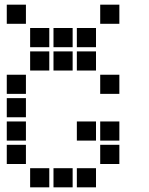

<svg xmlns="http://www.w3.org/2000/svg" viewBox="-20 -811 640 822"><path d="M10 -791Q9 -791 9 -791Q9 -791 9 -790V-710Q9 -709 9 -709Q9 -709 10 -709H90Q91 -709 91 -709Q91 -709 91 -710V-790Q91 -791 91 -791Q91 -791 90 -791ZM410 -791Q409 -791 409 -791Q409 -791 409 -790V-710Q409 -709 409 -709Q409 -709 410 -709H490Q491 -709 491 -709Q491 -709 491 -710V-790Q491 -791 491 -791Q491 -791 490 -791ZM110 -691Q109 -691 109 -691Q109 -691 109 -690V-610Q109 -609 109 -609Q109 -609 110 -609H190Q191 -609 191 -609Q191 -609 191 -610V-690Q191 -691 191 -691Q191 -691 190 -691ZM210 -691Q209 -691 209 -691Q209 -691 209 -690V-610Q209 -609 209 -609Q209 -609 210 -609H290Q291 -609 291 -609Q291 -609 291 -610V-690Q291 -691 291 -691Q291 -691 290 -691ZM310 -691Q309 -691 309 -691Q309 -691 309 -690V-610Q309 -609 309 -609Q309 -609 310 -609H390Q391 -609 391 -609Q391 -609 391 -610V-690Q391 -691 391 -691Q391 -691 390 -691ZM110 -591Q109 -591 109 -591Q109 -591 109 -590V-510Q109 -509 109 -509Q109 -509 110 -509H190Q191 -509 191 -509Q191 -509 191 -510V-590Q191 -591 191 -591Q191 -591 190 -591ZM210 -591Q209 -591 209 -591Q209 -591 209 -590V-510Q209 -509 209 -509Q209 -509 210 -509H290Q291 -509 291 -509Q291 -509 291 -510V-590Q291 -591 291 -591Q291 -591 290 -591ZM310 -591Q309 -591 309 -591Q309 -591 309 -590V-510Q309 -509 309 -509Q309 -509 310 -509H390Q391 -509 391 -509Q391 -509 391 -510V-590Q391 -591 391 -591Q391 -591 390 -591ZM10 -491Q9 -491 9 -491Q9 -491 9 -490V-410Q9 -409 9 -409Q9 -409 10 -409H90Q91 -409 91 -409Q91 -409 91 -410V-490Q91 -491 91 -491Q91 -491 90 -491ZM410 -491Q409 -491 409 -491Q409 -491 409 -490V-410Q409 -409 409 -409Q409 -409 410 -409H490Q491 -409 491 -409Q491 -409 491 -410V-490Q491 -491 491 -491Q491 -491 490 -491ZM10 -391Q9 -391 9 -391Q9 -391 9 -390V-310Q9 -309 9 -309Q9 -309 10 -309H90Q91 -309 91 -309Q91 -309 91 -310V-390Q91 -391 91 -391Q91 -391 90 -391ZM10 -291Q9 -291 9 -291Q9 -291 9 -290V-210Q9 -209 9 -209Q9 -209 10 -209H90Q91 -209 91 -209Q91 -209 91 -210V-290Q91 -291 91 -291Q91 -291 90 -291ZM310 -291Q309 -291 309 -291Q309 -291 309 -290V-210Q309 -209 309 -209Q309 -209 310 -209H390Q391 -209 391 -209Q391 -209 391 -210V-290Q391 -291 391 -291Q391 -291 390 -291ZM410 -291Q409 -291 409 -291Q409 -291 409 -290V-210Q409 -209 409 -209Q409 -209 410 -209H490Q491 -209 491 -209Q491 -209 491 -210V-290Q491 -291 491 -291Q491 -291 490 -291ZM10 -191Q9 -191 9 -191Q9 -191 9 -190V-110Q9 -109 9 -109Q9 -109 10 -109H90Q91 -109 91 -109Q91 -109 91 -110V-190Q91 -191 91 -191Q91 -191 90 -191ZM410 -191Q409 -191 409 -191Q409 -191 409 -190V-110Q409 -109 409 -109Q409 -109 410 -109H490Q491 -109 491 -109Q491 -109 491 -110V-190Q491 -191 491 -191Q491 -191 490 -191ZM110 -91Q109 -91 109 -91Q109 -91 109 -90V-10Q109 -9 109 -9Q109 -9 110 -9H190Q191 -9 191 -9Q191 -9 191 -10V-90Q191 -91 191 -91Q191 -91 190 -91ZM210 -91Q209 -91 209 -91Q209 -91 209 -90V-10Q209 -9 209 -9Q209 -9 210 -9H290Q291 -9 291 -9Q291 -9 291 -10V-90Q291 -91 291 -91Q291 -91 290 -91ZM310 -91Q309 -91 309 -91Q309 -91 309 -90V-10Q309 -9 309 -9Q309 -9 310 -9H390Q391 -9 391 -9Q391 -9 391 -10V-90Q391 -91 391 -91Q391 -91 390 -91Z"/></svg>

Font: Doto ExtraBold
Style: Regular
Weight: 800
Monospace: yes
Version: Version 1.000